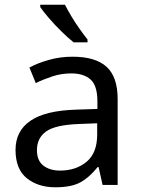

<svg xmlns="http://www.w3.org/2000/svg" viewBox="-20 -786 601 816"><path d="M288 -545Q386 -545 433 -502Q480 -459 480 -365V0H416L399 -76H395Q360 -32 321.5 -11Q283 10 215 10Q142 10 94 -28.5Q46 -67 46 -149Q46 -229 109 -272.5Q172 -316 303 -320L394 -323V-355Q394 -422 365 -448Q336 -474 283 -474Q241 -474 203 -461.5Q165 -449 132 -433L105 -499Q140 -518 188 -531.5Q236 -545 288 -545ZM314 -259Q214 -255 175.5 -227Q137 -199 137 -148Q137 -103 164.5 -82Q192 -61 235 -61Q303 -61 348 -98.5Q393 -136 393 -214V-262ZM256 -766Q267 -744 283.5 -716.5Q300 -689 318.5 -663Q337 -637 352 -618V-606H293Q270 -624 241 -652.5Q212 -681 187.5 -709.5Q163 -738 151 -756V-766Z"/></svg>

Font: Noto Sans Ethiopic
Style: Regular
Weight: 400
Designer: Monotype Design Team
Foundry: Monotype Imaging Inc.
Version: Version 2.102; ttfautohint (v1.8.4.7-5d5b)